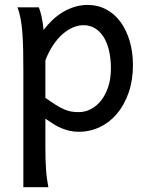

<svg xmlns="http://www.w3.org/2000/svg" viewBox="-20 -528 611 787"><path d="M166 -127Q190.9 -109.4 209.2 -97.9Q227.5 -86.4 242.7 -79.8Q257.8 -73.2 271.7 -70.8Q285.6 -68.4 302.7 -68.4Q328.6 -68.4 352.3 -80.6Q376 -92.8 394.3 -116Q412.6 -139.2 423.6 -172.1Q434.6 -205.1 434.6 -246.6Q434.6 -287.1 427 -320.1Q419.4 -353 404.8 -376.2Q390.1 -399.4 369.4 -412.1Q348.6 -424.8 322.3 -424.8Q301.3 -424.8 279.3 -415.5Q257.3 -406.2 236.6 -388.2Q215.8 -370.1 197.8 -343Q179.7 -315.9 166 -280.8ZM139.2 -498Q144.5 -485.4 149.9 -462.2Q155.3 -439 158.7 -405.3Q175.8 -427.7 196 -446.8Q216.3 -465.8 239 -479.2Q261.7 -492.7 286.9 -500.2Q312 -507.8 339.4 -507.8Q380.9 -507.8 415.3 -489.5Q449.7 -471.2 473.9 -438.2Q498 -405.3 511.5 -360.1Q524.9 -314.9 524.9 -261.2Q524.9 -198.7 507.3 -148.2Q489.7 -97.7 459.7 -62Q429.7 -26.4 389.2 -7.1Q348.6 12.2 302.7 12.2Q283.2 12.2 265.9 8.3Q248.5 4.4 232.2 -2.4Q215.8 -9.3 199.7 -19.3Q183.6 -29.3 166 -41.5V73.2Q166 102.5 166.7 126.2Q167.5 149.9 168.9 169.9Q170.4 189.9 172.9 206.8Q175.3 223.6 178.2 239.3H75.7V-236.8Q75.7 -282.2 75 -321Q74.2 -359.9 71.8 -392.3Q69.3 -424.8 64.5 -451.2Q59.6 -477.5 51.3 -498Z"/></svg>

Font: Andika APac
Style: Regular
Weight: 400
Designer: Victor Gaultney, Annie Olsen, Julie Remington, Don Collingsworth, Eric Hays, Becca Hirsbrunner
Foundry: SIL International
Version: Version 5.000